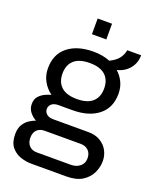

<svg xmlns="http://www.w3.org/2000/svg" viewBox="-164 -816 883 1092"><g transform="rotate(20 278.0 -270.5)"><path d="M161 182Q129 182 96 171Q63 160 40.5 132.5Q18 105 18 55Q18 18 33 -5Q48 -28 68 -40Q88 -52 103 -57Q81 -69 64.5 -89.5Q48 -110 48 -138Q48 -168 64 -185.5Q80 -203 101 -212.5Q122 -222 136 -225Q104 -248 84.5 -283Q65 -318 65 -361Q65 -446 122.5 -492Q180 -538 278 -538Q333 -538 378 -520Q417 -539 433.5 -562.5Q450 -586 454 -611H538Q538 -564 510 -530Q482 -496 436 -485Q462 -462 477 -430.5Q492 -399 492 -361Q492 -276 434 -230Q376 -184 278 -184H194Q166 -184 152 -171.5Q138 -159 138 -141Q138 -123 152 -110.5Q166 -98 194 -98H405Q448 -98 478 -80Q508 -62 523.5 -33Q539 -4 539 30Q539 66 522.5 101Q506 136 470 159Q434 182 373 182ZM169 111H375Q408 111 430 93Q452 75 452 45Q452 14 434 -3Q416 -20 388 -20H169Q140 -20 123 -3Q106 14 106 45Q106 75 123 93Q140 111 169 111ZM279 -252Q342 -252 373.5 -280.5Q405 -309 405 -361Q405 -413 373.5 -441.5Q342 -470 279 -470Q216 -470 184.5 -441.5Q153 -413 153 -361Q153 -309 184.5 -280.5Q216 -252 279 -252ZM234 -628V-723H321V-628Z"/></g></svg>

Font: Archivo VF Beta
Style: Regular
Weight: 400
Designer: Hector Gatti
Foundry: Omnibus-Type
Version: Version 1.002